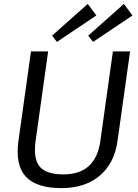

<svg xmlns="http://www.w3.org/2000/svg" viewBox="-20 -966 714 994"><path d="M299 7.9Q168.6 7.9 113.6 -51.5Q58.5 -111 75.4 -236.1L140.4 -700H229.2L164 -234.6Q151.9 -143.8 185.4 -103.5Q219 -63.2 308.4 -63.2Q474.9 -63.2 499.3 -234.6L564.5 -700H653.4L588.4 -236.1Q580 -176.1 555.9 -130.9Q531.8 -85.6 494.1 -54.5Q456.3 -23.4 406.8 -7.7Q357.4 7.9 299 7.9ZM478.8 -886 274.8 -749 249.6 -781.4 434.4 -945.8ZM665.8 -886 461.9 -749 436.7 -781.4 621.5 -945.8Z"/></svg>

Font: Pathway Extreme 8pt Thin
Style: Italic
Weight: 100
Italic angle: -8°
Designer: Eduardo Rodriguez Tunni
Foundry: Eduardo Rodriguez Tunni
Version: Version 1.000